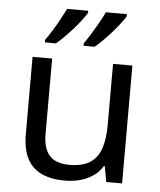

<svg xmlns="http://www.w3.org/2000/svg" viewBox="-54 -813 727 870"><g transform="rotate(5 309.0 -378.0)"><path d="M533 -536V0H461L448 -71H444Q427 -43 400 -25Q373 -7 341 1.5Q309 10 274 10Q210 10 166.5 -10.5Q123 -31 101 -74Q79 -117 79 -185V-536H168V-191Q168 -127 197 -95Q226 -63 287 -63Q347 -63 381.5 -85.5Q416 -108 430.5 -151.5Q445 -195 445 -257V-536ZM488 -756Q480 -743 465 -723Q450 -703 430.5 -681Q411 -659 391.5 -639.5Q372 -620 355 -606H305V-618Q319 -637 335 -663Q351 -689 366.5 -716.5Q382 -744 392 -766H488ZM312 -756Q304 -743 289 -723Q274 -703 254.5 -681Q235 -659 215.5 -639.5Q196 -620 179 -606H129V-618Q143 -637 159 -663Q175 -689 190 -716.5Q205 -744 216 -766H312Z"/></g></svg>

Font: Noto Sans Kannada
Style: Regular
Weight: 400
Designer: Jelle Bosma - Monotype Design Team
Foundry: Monotype Imaging Inc.
Version: Version 2.003